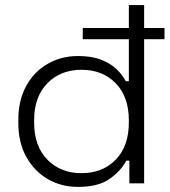

<svg xmlns="http://www.w3.org/2000/svg" viewBox="-20 -720 666 754"><path d="M52 -237V-249Q52 -326 83 -382.5Q114 -439 167.5 -469.5Q221 -500 286 -500Q340 -500 377 -485.5Q414 -471 437.5 -448.5Q461 -426 474 -401H486V-700H546V0H488V-89H476Q455 -49 410.5 -17.5Q366 14 286 14Q221 14 168 -16.5Q115 -47 83.5 -103.5Q52 -160 52 -237ZM486 -239V-247Q486 -340 434.5 -393Q383 -446 300 -446Q218 -446 166 -393Q114 -340 114 -247V-239Q114 -146 166 -93Q218 -40 300 -40Q383 -40 434.5 -93Q486 -146 486 -239ZM305 -566V-610H626V-566Z"/></svg>

Font: Space Grotesk Frontify Light
Style: Regular
Weight: 300
Designer: Florian Karsten
Version: Version 2.000